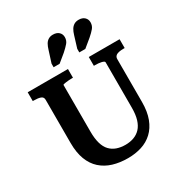

<svg xmlns="http://www.w3.org/2000/svg" viewBox="-219 -1124 1234 1301"><g transform="rotate(-30 398.0 -473.0)"><path d="M274 -267Q274 -212 285 -174Q296 -136 317.5 -113.5Q339 -91 369 -80.5Q399 -70 436 -70Q472 -70 502 -81Q532 -92 553.5 -115Q575 -138 586.5 -175.5Q598 -213 598 -267V-622Q598 -627 591.5 -630.5Q585 -634 574.5 -636.5Q564 -639 551.5 -640Q539 -641 526 -641H517V-710H758V-641H747Q727 -641 711 -637.5Q695 -634 686 -625Q677 -616 677 -600V-267Q677 -191 656.5 -137Q636 -83 599 -48.5Q562 -14 512.5 1.5Q463 17 406 17Q342 17 289.5 1Q237 -15 198.5 -49.5Q160 -84 139.5 -138Q119 -192 119 -267V-605Q119 -627 99.5 -634Q80 -641 49 -641H39V-710H354V-642H344Q333 -642 320.5 -641Q308 -640 297.5 -638.5Q287 -637 280.5 -635.5Q274 -634 274 -631ZM305 -888Q312 -912 321.5 -928.5Q331 -945 346 -954Q361 -963 381 -963Q411 -963 427.5 -947.5Q444 -932 444 -908Q444 -882 428 -863Q412 -844 385 -820L323 -769H276V-797ZM505 -888Q512 -912 522 -928.5Q532 -945 547 -954Q562 -963 583 -963Q612 -963 628.5 -947.5Q645 -932 645 -908Q645 -882 629.5 -863Q614 -844 586 -820L524 -769H477V-797Z"/></g></svg>

Font: Roboto Serif 20pt SemiBold
Style: Regular
Weight: 600
Version: Version 1.008